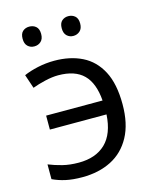

<svg xmlns="http://www.w3.org/2000/svg" viewBox="-111 -804 717 889"><g transform="rotate(-15 247.0 -359.5)"><path d="M172.9 9.8Q127.4 9.8 94 2.4Q60.5 -4.9 31.7 -18.6V-89.4Q62 -77.1 96.7 -68.4Q131.3 -59.6 174.3 -59.6Q256.3 -59.6 303.2 -105Q350.1 -150.4 355.5 -242.2H84V-309.1H354.5Q348.1 -393.6 307.1 -434.3Q266.1 -475.1 186 -475.1Q157.2 -475.1 122.8 -467Q88.4 -459 61 -448.7L38.6 -515.1Q66.9 -527.8 106.2 -536.4Q145.5 -544.9 185.5 -544.9Q261.2 -544.9 318.4 -516.6Q375.5 -488.3 407.5 -427.5Q439.5 -366.7 439.5 -268.6Q439.5 -175.3 405.8 -113.3Q372.1 -51.3 312.3 -20.8Q252.4 9.8 172.9 9.8ZM70.8 -680.7Q70.8 -705.1 83.5 -716.3Q96.2 -727.5 114.7 -727.5Q133.8 -727.5 146.7 -716.3Q159.7 -705.1 159.7 -680.7Q159.7 -656.7 146.7 -644.8Q133.8 -632.8 114.7 -632.8Q96.2 -632.8 83.5 -644.8Q70.8 -656.7 70.8 -680.7ZM258.3 -680.7Q258.3 -705.1 271 -716.3Q283.7 -727.5 301.8 -727.5Q320.3 -727.5 333.5 -716.3Q346.7 -705.1 346.7 -680.7Q346.7 -656.7 333.5 -644.8Q320.3 -632.8 301.8 -632.8Q283.7 -632.8 271 -644.8Q258.3 -656.7 258.3 -680.7Z"/></g></svg>

Font: Open Sans
Style: Regular
Weight: 400
Designer: Monotype Design Team
Foundry: Monotype Imaging Inc.
Version: Version 3.000; ttfautohint (v1.8.4)